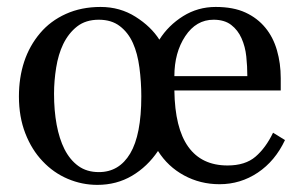

<svg xmlns="http://www.w3.org/2000/svg" viewBox="-20 -515 856 550"><path d="M796.4 -113.8Q768.1 -53.7 718.5 -20.5Q668.9 12.7 608.9 12.7Q553.7 12.7 507.3 -12.5Q460.9 -37.6 432.6 -82.5Q402.3 -37.6 358.2 -11.5Q314 14.6 258.8 14.6Q214.8 14.6 174.1 -2.7Q133.3 -20 102.1 -53.2Q70.8 -85.9 52.5 -133.1Q34.2 -180.2 34.2 -238.8Q34.2 -292.5 49.3 -338.4Q64.5 -384.3 95.2 -420.4Q124.5 -455.1 168.7 -475.1Q212.9 -495.1 268.1 -495.1Q323.7 -495.1 368.2 -467Q412.6 -439 436.5 -401.4Q462.4 -442.4 504.6 -468.8Q546.9 -495.1 597.7 -495.1Q648.4 -495.1 682.9 -479.2Q717.3 -463.4 740.2 -435.5Q762.7 -408.2 773.4 -370.8Q784.2 -333.5 784.2 -291V-255.9H479.5Q481 -147.9 519.3 -94.5Q557.6 -41 631.8 -41Q682.6 -41 711.9 -66.2Q741.2 -91.3 762.2 -134.8ZM688.5 -296.9Q688.5 -325.2 685.5 -353.3Q682.6 -381.3 671.9 -405.3Q661.6 -428.7 642.3 -443.6Q623 -458.5 591.8 -458.5Q542 -458.5 510.7 -411.4Q479.5 -364.3 479.5 -296.9ZM384.8 -239.3Q384.8 -280.3 379.4 -321.3Q374 -362.3 360.8 -391.6Q347.2 -421.9 323.2 -440.2Q299.3 -458.5 263.2 -458.5Q225.6 -458.5 200.9 -439.2Q176.3 -419.9 161.1 -388.7Q147 -359.4 140.9 -321.3Q134.8 -283.2 134.8 -246.6Q134.8 -198.2 142.3 -157.7Q149.9 -117.2 164.6 -87.9Q180.2 -57.1 204.3 -39.6Q228.5 -22 263.2 -22Q321.3 -22 353 -75.4Q384.8 -128.9 384.8 -239.3Z"/></svg>

Font: UniBurma_GGSerif
Style: Book
Weight: 400
Designer: Victor San Kho Lin (for Burmese only and related typography optimization with it)
Foundry: http://www.unimm.org
Version: 2.0